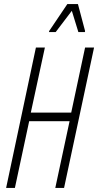

<svg xmlns="http://www.w3.org/2000/svg" viewBox="-20 -921 481 941"><path d="M10 0 156 -688H200L131 -369H329L397 -688H441L294 0H251L321 -327H123L53 0ZM220 -764 221 -769 310 -901H362L397 -769L396 -764H364L332 -868L253 -764Z"/></svg>

Font: Saira ExtraCondensed ExtraLight
Style: Italic
Weight: 250
Width: 2
Italic angle: -12°
Designer: Hector Gatti with collaboration of the Omnibus-Type team
Foundry: Omnibus-Type
Version: Version 1.101